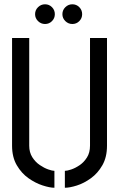

<svg xmlns="http://www.w3.org/2000/svg" viewBox="-20 -879 561 904"><path d="M320.6 -766Q301.6 -766 287.7 -779.6Q273.8 -793.2 273.8 -812.2Q273.8 -831.6 287.7 -845.2Q301.6 -858.8 320.6 -858.8Q340 -858.8 353.4 -845.2Q366.8 -831.6 366.8 -812.2Q366.8 -793.2 353.4 -779.6Q340 -766 320.6 -766ZM192 -766Q173 -766 159.1 -779.6Q145.2 -793.2 145.2 -812.2Q145.2 -831.6 159.1 -845.2Q173 -858.8 192 -858.8Q211.4 -858.8 224.8 -845.2Q238.2 -831.6 238.2 -812.2Q238.2 -793.2 224.8 -779.6Q211.4 -766 192 -766ZM236.2 5Q214.3 5 180.4 -6Q146.6 -17 114 -40Q81.3 -63 59.1 -101Q36.8 -139 36.8 -193V-700H117.6V-193Q117.6 -161.6 132 -138.9Q146.4 -116.2 167.1 -102.1Q187.8 -88 207.1 -81.3Q226.4 -74.6 236.2 -74.6ZM285.4 5V-74.6Q295.8 -74.6 315.1 -81Q334.4 -87.4 354.8 -101.2Q375.2 -115 389.5 -137.7Q403.8 -160.4 403.8 -193V-700H483.8V-193Q483.8 -139 462 -101Q440.3 -63 407.6 -39.5Q375 -16 341.6 -5.5Q308.3 5 285.4 5Z"/></svg>

Font: Stick No Bills ExtraLight
Style: Regular
Weight: 200
Designer: Kosala Senevirathne, Siva Puranthara, Lasantha Premarathna, Tharique Azeez
Foundry: mooniak
Version: Version 2.000